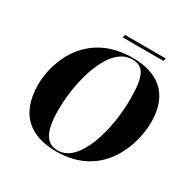

<svg xmlns="http://www.w3.org/2000/svg" viewBox="-181 -997 1175 1183"><g transform="rotate(30 406.0 -406.0)"><path d="M372 -803H662L667 -823H377ZM368 11C703 11 786 -288 786 -438C786 -644 661 -725 491 -725C157 -725 66 -445 66 -293C66 -80 183 11 368 11ZM374 1C292 1 252 -60 252 -220C252 -423 328 -715 491 -715C572 -715 603 -666 603 -494C603 -284 529 1 374 1Z"/></g></svg>

Font: Noto Serif Display ExtraBold
Style: Italic
Weight: 800
Italic angle: -12°
Designer: Monotype Design Team
Foundry: Monotype Imaging Inc.
Version: Version 2.009